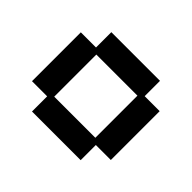

<svg xmlns="http://www.w3.org/2000/svg" viewBox="-107 -625 806 806"><g transform="rotate(-45 296.0 -222.0)"><path d="M150 12V-77H60V-366H150V-456H440V-366H531V-77H440V12ZM170 -100H420V-344H170Z"/></g></svg>

Font: Pixelify Sans Medium
Style: Regular
Weight: 500
Designer: Stefie Justprince
Foundry: Typecalism Foundryline
Version: Version 1.000;February 13, 2025;FontCreator 15.0.0.3015 64-b